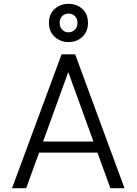

<svg xmlns="http://www.w3.org/2000/svg" viewBox="-20 -984 714 1004"><path d="M43 0 302 -700H373L631 0H557L320 -654H354L117 0ZM163 -186 184 -244H490L511 -186ZM338 -764Q297 -764 266.5 -791Q236 -818 236 -864Q236 -911 266.5 -937.5Q297 -964 338 -964Q381 -964 410.5 -937.5Q440 -911 440 -864Q440 -818 410.5 -791Q381 -764 338 -764ZM338 -815Q358 -815 371.5 -828.5Q385 -842 385 -864Q385 -887 371.5 -900Q358 -913 338 -913Q319 -913 305.5 -900Q292 -887 292 -864Q292 -842 305.5 -828.5Q319 -815 338 -815Z"/></svg>

Font: Host Grotesk Light Light
Style: Regular
Weight: 300
Version: Version 1.003